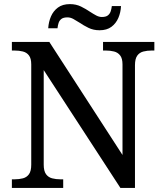

<svg xmlns="http://www.w3.org/2000/svg" viewBox="-20 -919 803 939"><path d="M466.8 -771Q436.5 -771 412.4 -783Q388.2 -794.9 368.2 -808.6Q352.5 -818.8 338.4 -826.4Q324.2 -834 310.1 -834Q290 -834 280.3 -826.4Q270.5 -818.8 266.6 -806.9Q262.7 -794.9 261.2 -780.8H215.8Q217.8 -812 229.2 -838.6Q240.7 -865.2 263.4 -882.1Q286.1 -898.9 321.8 -898.9Q352.1 -898.9 376.2 -887Q400.4 -875 420.4 -861.3Q436 -851.1 450.2 -843.5Q464.4 -835.9 478 -835.9Q497.6 -835.9 507.3 -843.5Q517.1 -851.1 521.2 -863.3Q525.4 -875.5 526.9 -889.2H571.8Q570.3 -857.9 558.8 -831.3Q547.4 -804.7 524.9 -787.8Q502.4 -771 466.8 -771ZM640.1 0H568.8L193.8 -576.2V-113.8Q193.8 -82.5 205.1 -67.1Q216.3 -51.8 234.9 -46.9Q253.4 -42 275.9 -42H289.1V0H38.1V-42H50.8Q73.7 -42 92.3 -46.9Q110.8 -51.8 121.8 -67.1Q132.8 -82.5 132.8 -113.8V-604Q132.8 -633.3 121.6 -647.9Q110.4 -662.6 91.8 -667.2Q73.2 -671.9 50.8 -671.9H38.1V-713.9H221.2L579.1 -161.1V-604Q579.1 -633.3 567.6 -647.9Q556.2 -662.6 537.6 -667.2Q519 -671.9 497.1 -671.9H483.9V-713.9H734.9V-671.9H722.2Q699.7 -671.9 680.9 -667Q662.1 -662.1 651.1 -646.7Q640.1 -631.3 640.1 -600.1Z"/></svg>

Font: Satisar Sharada
Style: Regular
Weight: 400
Designer: Vinodh Rajan & Sunil Mahnoori
Version: 2.2